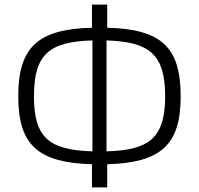

<svg xmlns="http://www.w3.org/2000/svg" viewBox="-20 -770 861 831"><path d="M444 -750H378V-650C145 -644 59 -567 59 -353C59 -142 145 -66 378 -59V41H444V-59C677 -66 762 -143 762 -353C762 -567 677 -644 444 -650ZM380 -115C191 -120 127 -176 127 -353C127 -533 191 -590 380 -595ZM441 -595C630 -589 694 -533 695 -353C694 -176 630 -120 441 -115Z"/></svg>

Font: SnT
Style: Regular
Weight: 300
Designer: Natanael Gama
Version: Version 1.001;PS 001.001;hotconv 1.0.70;makeotf.lib2.5.58329